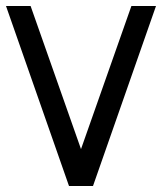

<svg xmlns="http://www.w3.org/2000/svg" viewBox="-20 -620 540 640"><path d="M500 -600 290 0H210L0 -600H82L250 -123L418 -600Z"/></svg>

Font: Gauge
Style: Regular
Weight: 400
Designer: Daniel Pimley
Foundry: Daniel Pimley
Version: Version 2.0